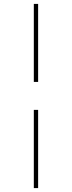

<svg xmlns="http://www.w3.org/2000/svg" viewBox="-20 -760 367 982"><path d="M153 202V-198H175V202ZM153 -341V-740H175V-341Z"/></svg>

Font: Lexend Exa Thin
Style: Regular
Weight: 250
Designer: Bonnie Shaver-Troup, Thomas Jockin
Foundry: Lexend
Version: Version 1.007